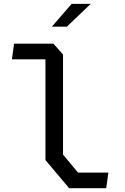

<svg xmlns="http://www.w3.org/2000/svg" viewBox="-20 -996 660 1016"><path d="M346 0H542L553.5 -82.5H393L313.5 -178V-707.5L262.5 -765H54.5L43 -682H220.5V-149ZM334 -855H254.5L359 -975.5H460Z"/></svg>

Font: Monaspace Krypton
Style: Regular
Weight: 400
Designer: Riley Cran & the Lettermatic Team
Foundry: Lettermatic
Version: Version 1.200 (Monaspace Krypton)